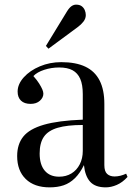

<svg xmlns="http://www.w3.org/2000/svg" viewBox="-20 -794 571 828"><path d="M194 14Q128 14 91 -22Q54 -58 54 -121Q54 -172 80.5 -205Q107 -238 169 -256Q231 -274 337 -278V-388Q337 -429 326 -454Q315 -479 293 -491Q271 -503 235 -503Q202 -503 171 -493Q140 -483 124 -466Q140 -448 149 -433.5Q158 -419 162.5 -408.5Q167 -398 167 -390Q167 -373 152 -359.5Q137 -346 112 -346Q85 -346 70.5 -360Q56 -374 56 -399Q56 -431 82.5 -460.5Q109 -490 152 -508Q195 -526 244 -526Q307 -526 348 -506.5Q389 -487 409.5 -447Q430 -407 430 -346V-82Q430 -55 442 -44Q454 -33 474 -33Q486 -33 498.5 -36Q511 -39 524 -45L530 -31Q508 -7 483.5 3.5Q459 14 436 14Q391 14 369 -10Q347 -34 342 -82Q325 -47 303 -25.5Q281 -4 254.5 5Q228 14 194 14ZM235 -32Q265 -32 288 -46Q311 -60 324 -85.5Q337 -111 337 -143V-255Q270 -255 229 -243Q188 -231 169.5 -204.5Q151 -178 151 -132Q151 -84 173 -58Q195 -32 235 -32ZM189 -584 178 -596 269 -745Q279 -761 288.5 -767.5Q298 -774 308 -774Q323 -774 332 -767.5Q341 -761 345.5 -750.5Q350 -740 350 -729Q350 -714 340 -701Q330 -688 315 -677Z"/></svg>

Font: Literata 60pt
Style: Regular
Weight: 400
Designer: Latin by Veronika Burian and Jose Scaglione. Greek by Irene Vlachou. Cyrillic by Vera Evstafieva.
Foundry: TypeTogether
Version: Version 3.002